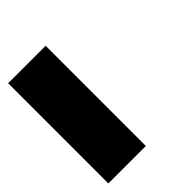

<svg xmlns="http://www.w3.org/2000/svg" viewBox="-145 -565 651 651"><g transform="rotate(-45 180.0 -240.0)"><path d="M0 -480.5Q44.9 -480.5 179.7 -480.5Q179.7 -360.4 179.7 0Q134.8 0 0 0Q0 -120.1 0 -480.5Z"/></g></svg>

Font: RevK
Style: Book
Weight: 400
Designer: RevK
Foundry: RevK
Version: Version 1.0